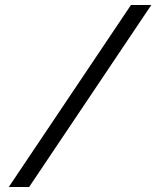

<svg xmlns="http://www.w3.org/2000/svg" viewBox="-20 -672 622 764"><path d="M15 72H96L582 -652H501Z"/></svg>

Font: Charger Sport
Style: Obl
Weight: 400
Designer: Jasper
Foundry: Cannot Into Space Fonts
Version: Version 1.1